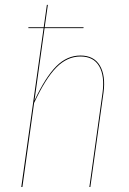

<svg xmlns="http://www.w3.org/2000/svg" viewBox="-20 -750 517 770"><path d="M302.7 -527.3Q356.9 -527.3 380.6 -486.8Q404.3 -446.3 395 -377.9L342.3 0H338.4L391.1 -377.4Q400.4 -444.8 377.9 -484.1Q355.5 -523.4 302.7 -523.4Q249.5 -523.4 206.1 -479.5Q162.6 -435.5 116.7 -336.9L69.8 0H65.4L154.8 -637.2H93.8V-640.6H155.3L168 -730.5H171.9L159.2 -640.6H315.4L314.5 -637.2H158.7L118.2 -346.7Q163.1 -441.9 206.1 -484.6Q249 -527.3 302.7 -527.3Z"/></svg>

Font: Fira Sans Compressed Four
Style: Italic
Weight: 100
Width: 3
Italic angle: -8°
Designer: Carrois Corporate & Edenspiekermann AG
Foundry: Carrois Corporate GbR & Edenspiekermann AG
Version: Version 4.203;PS 004.203;hotconv 1.0.88;makeotf.lib2.5.64775